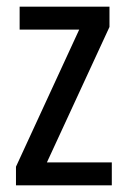

<svg xmlns="http://www.w3.org/2000/svg" viewBox="-20 -557 381 577"><path d="M316 0H28V-56L218 -468H39V-537H309V-476L121 -69H316Z"/></svg>

Font: Avrile Sans Condensed
Style: Regular
Weight: 400
Width: 3
Designer: Monotype Design Team
Foundry: Monotype Imaging Inc.
Version: Version 2.001;September 10, 2019;FontCreator 11.5.0.2425 64-